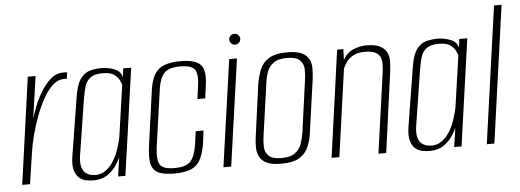

<svg xmlns="http://www.w3.org/2000/svg" viewBox="-45 -756 2399 886"><g transform="rotate(-5 1154.0 -313.0)"><path d="M26 0 95 -495H131L103 -299Q108 -317 120.5 -350.5Q133 -384 153 -418Q173 -452 199.5 -476Q226 -500 259 -500Q263 -500 269 -500Q275 -500 278 -499L273 -469Q271 -470 266.5 -470Q262 -470 257 -470Q231 -469 207 -447Q183 -425 163 -388.5Q143 -352 127 -309Q111 -266 100 -223.5Q89 -181 84 -146L62 0Z M355 8Q344 8 326.5 5.5Q309 3 293.5 -8Q278 -19 269.5 -43.5Q261 -68 268 -112L312 -385Q321 -441 339.5 -466Q358 -491 383.5 -498Q409 -505 436 -505Q467 -505 496 -494Q525 -483 532 -455L537 -495H574L504 0H470L483 -89Q475 -69 459 -46.5Q443 -24 418 -8Q393 8 355 8ZM367 -16Q394 -16 414.5 -31Q435 -46 449.5 -68.5Q464 -91 473 -116Q482 -141 487 -161Q492 -181 493 -191L526 -420Q524 -427 517.5 -441Q511 -455 494 -468Q477 -481 440 -481Q403 -481 384 -467Q365 -453 357.5 -429Q350 -405 345 -375L303 -108Q299 -76 305 -57Q311 -38 322.5 -29.5Q334 -21 346.5 -18.5Q359 -16 367 -16Z M731 9Q697 9 673.5 3Q650 -3 637 -17.5Q624 -32 621.5 -58.5Q619 -85 624 -125L660 -384Q670 -453 702 -479Q734 -505 803 -505Q872 -505 896 -479Q920 -453 910 -384L902 -324H866L874 -385Q882 -435 868 -458Q854 -481 799 -481Q746 -481 725 -458Q704 -435 697 -385L659 -117Q652 -61 666 -38.5Q680 -16 733 -16Q787 -16 807.5 -38.5Q828 -61 837 -117L845 -177H881L875 -125Q867 -72 851 -43Q835 -14 806 -2.5Q777 9 731 9Z M958 0 1028 -495H1064L994 0ZM1061 -559Q1051 -559 1043.5 -566.5Q1036 -574 1036 -584Q1036 -595 1043.5 -602Q1051 -609 1061 -609Q1072 -609 1079.5 -602Q1087 -595 1087 -584Q1087 -574 1079.5 -566.5Q1072 -559 1061 -559Z M1226 7Q1183 7 1159.5 -4Q1136 -15 1126 -34Q1116 -53 1115.5 -77.5Q1115 -102 1119 -129L1152 -371Q1158 -405 1170 -435Q1182 -465 1211.5 -484Q1241 -503 1298 -503Q1340 -503 1363.5 -492Q1387 -481 1397 -462Q1407 -443 1407 -420Q1407 -397 1404 -371L1370 -129Q1366 -93 1353 -61.5Q1340 -30 1311 -11.5Q1282 7 1226 7ZM1229 -19Q1271 -19 1292.5 -35.5Q1314 -52 1322.5 -77Q1331 -102 1335 -128L1368 -368Q1372 -395 1371 -419.5Q1370 -444 1353 -460.5Q1336 -477 1294 -477Q1252 -477 1230.5 -460.5Q1209 -444 1200.5 -419.5Q1192 -395 1189 -368L1155 -128Q1151 -102 1152 -77Q1153 -52 1170 -35.5Q1187 -19 1229 -19Z M1459 0 1528 -495H1557L1555 -445Q1572 -477 1602.5 -490Q1633 -503 1664 -503Q1705 -503 1727 -491.5Q1749 -480 1758 -461.5Q1767 -443 1766.5 -420Q1766 -397 1763 -372L1712 0H1676L1727 -363Q1730 -383 1731 -403Q1732 -423 1727 -438.5Q1722 -454 1705 -464Q1688 -474 1653 -474Q1621 -474 1600.5 -462.5Q1580 -451 1569 -435.5Q1558 -420 1552 -406L1495 0Z M1912 8Q1901 8 1883.5 5.5Q1866 3 1850.5 -8Q1835 -19 1826.5 -43.5Q1818 -68 1825 -112L1869 -385Q1878 -441 1896.5 -466Q1915 -491 1940.5 -498Q1966 -505 1993 -505Q2024 -505 2053 -494Q2082 -483 2089 -455L2094 -495H2131L2061 0H2027L2040 -89Q2032 -69 2016 -46.5Q2000 -24 1975 -8Q1950 8 1912 8ZM1924 -16Q1951 -16 1971.5 -31Q1992 -46 2006.5 -68.5Q2021 -91 2030 -116Q2039 -141 2044 -161Q2049 -181 2050 -191L2083 -420Q2081 -427 2074.5 -441Q2068 -455 2051 -468Q2034 -481 1997 -481Q1960 -481 1941 -467Q1922 -453 1914.5 -429Q1907 -405 1902 -375L1860 -108Q1856 -76 1862 -57Q1868 -38 1879.5 -29.5Q1891 -21 1903.5 -18.5Q1916 -16 1924 -16Z M2178 0 2267 -635H2302L2213 0Z"/></g></svg>

Font: Alumni Sans Thin ExtraLight
Style: Italic
Weight: 250
Italic angle: -8°
Version: Version 1.016